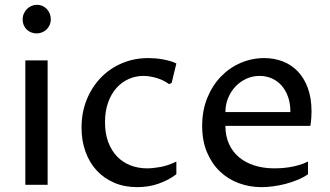

<svg xmlns="http://www.w3.org/2000/svg" viewBox="-20 -769 1375 799"><path d="M85.4 -517.6H178.2V0H85.4ZM132.3 -629.9Q120.1 -629.9 109.4 -634.3Q98.6 -638.7 90.8 -646.5Q83 -654.3 78.6 -664.8Q74.2 -675.3 74.2 -688Q74.2 -700.7 79.1 -711.9Q84 -723.1 92 -731.4Q100.1 -739.7 111.1 -744.4Q122.1 -749 134.3 -749Q146 -749 156.5 -744.4Q167 -739.7 174.8 -731.4Q182.6 -723.1 187 -712.2Q191.4 -701.2 191.4 -689Q191.4 -675.8 186.5 -664.8Q181.6 -653.8 173.6 -646.2Q165.5 -638.7 154.8 -634.3Q144 -629.9 132.3 -629.9Z M713.9 -43.9Q683.6 -20.5 641.8 -5.4Q600.1 9.8 550.8 9.8Q498 9.8 455.3 -8.5Q412.6 -26.9 382.3 -59.6Q352.1 -92.3 335.7 -137.9Q319.3 -183.6 319.3 -237.8Q319.3 -300.8 340.8 -354Q362.3 -407.2 399.7 -445.8Q437 -484.4 487.8 -505.9Q538.6 -527.3 596.7 -527.3Q610.4 -527.3 626.2 -526.1Q642.1 -524.9 657.7 -522Q673.3 -519 688 -514.9Q702.6 -510.7 713.9 -504.9L694.3 -423.8L683.6 -418.9Q673.8 -426.3 661.4 -432.6Q648.9 -439 635 -443.4Q621.1 -447.8 606.2 -450.4Q591.3 -453.1 577.1 -453.1Q544.4 -453.1 515.4 -440.2Q486.3 -427.2 464.4 -402.6Q442.4 -377.9 429.7 -342Q417 -306.2 417 -260.3Q417 -213.4 430.4 -177.7Q443.8 -142.1 467.3 -117.7Q490.7 -93.3 522.9 -80.8Q555.2 -68.4 592.8 -68.4Q615.2 -68.4 647 -74Q678.7 -79.6 713.9 -96.7Z M1261.7 -43.9Q1243.2 -30.8 1219 -20.8Q1194.8 -10.7 1168.9 -3.9Q1143.1 2.9 1116.9 6.3Q1090.8 9.8 1068.4 9.8Q1018.6 9.8 973.6 -6.8Q928.7 -23.4 895 -55.7Q861.3 -87.9 841.3 -135.5Q821.3 -183.1 821.3 -245.1Q821.3 -309.1 842.5 -361.3Q863.8 -413.6 899.4 -450.4Q935.1 -487.3 981.7 -507.3Q1028.3 -527.3 1079.6 -527.3Q1121.1 -527.3 1157 -513.4Q1192.9 -499.5 1219.5 -471.7Q1246.1 -443.8 1261.2 -402.1Q1276.4 -360.4 1276.4 -304.7Q1276.4 -293.5 1275.4 -277.8Q1274.4 -262.2 1271.5 -245.1H918Q918 -203.1 932.9 -170.2Q947.8 -137.2 974.9 -114.5Q1002 -91.8 1039.6 -80.1Q1077.1 -68.4 1122.6 -68.4Q1133.8 -68.4 1149.9 -69.3Q1166 -70.3 1184.6 -73.2Q1203.1 -76.2 1223.1 -81.8Q1243.2 -87.4 1261.7 -96.7ZM1188.5 -302.7Q1188.5 -339.4 1178.2 -367.4Q1168 -395.5 1150.4 -414.6Q1132.8 -433.6 1109.6 -443.4Q1086.4 -453.1 1060.1 -453.1Q1030.8 -453.1 1004.9 -441.2Q979 -429.2 959.7 -408.7Q940.4 -388.2 929.2 -360.8Q918 -333.5 918 -302.7Z"/></svg>

Font: Proza Libre
Style: Regular
Weight: 400
Designer: Jasper de Waard
Foundry: Jasper de Waard
Version: Version 1.000; ttfautohint (v1.4.1.8-43bc)